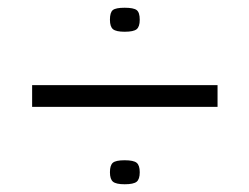

<svg xmlns="http://www.w3.org/2000/svg" viewBox="-20 -543 644 496"><path d="M264 -492Q264 -511 271.5 -517Q279 -523 302 -523Q325 -523 333 -517Q341 -511 341 -492Q341 -474 333 -467.5Q325 -461 302 -461Q280 -461 272 -467.5Q264 -474 264 -492ZM63 -267V-323H542V-267ZM264 -98Q264 -116 271.5 -122.5Q279 -129 302 -129Q325 -129 333 -122.5Q341 -116 341 -98Q341 -80 333 -73.5Q325 -67 302 -67Q280 -67 272 -73.5Q264 -80 264 -98Z"/></svg>

Font: Georama ExtraExtended Light
Style: Regular
Weight: 300
Width: 8
Designer: Jean-Baptiste Levee
Foundry: Production Type
Version: Version 1.000